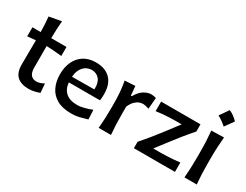

<svg xmlns="http://www.w3.org/2000/svg" viewBox="-78 -1354 2456 1914"><g transform="rotate(30 1149.5 -397.0)"><path d="M296.9 13.2Q209 13.2 162.8 -29.1Q116.7 -71.3 116.7 -164.1Q116.7 -236.3 117.7 -307.1Q118.7 -377.9 119.1 -442.9L23.9 -434.1V-538.1H119.1Q117.7 -627 109.4 -711.9L249.5 -737.3Q245.1 -683.6 242.9 -638.4Q240.7 -593.3 240.2 -538.1H416V-434.1Q372.1 -439.5 327.6 -442.4Q283.2 -445.3 240.2 -446.8V-198.7Q240.2 -88.9 329.1 -88.9Q345.2 -88.9 368.9 -96.4Q392.6 -104 412.1 -116.2L420.4 -12.2Q401.9 -4.4 366.5 4.4Q331.1 13.2 296.9 13.2Z M784.7 13.2Q684.6 13.2 620.6 -23.4Q556.6 -60.1 526.1 -124.3Q495.6 -188.5 495.6 -271.5Q495.6 -353.5 525.1 -416.7Q554.7 -480 611.6 -516.1Q668.5 -552.2 750 -552.2Q856 -552.2 916 -492.9Q976.1 -433.6 976.1 -317.4Q976.1 -295.9 974.9 -278.6Q973.6 -261.2 971.2 -244.1H612.8Q618.7 -171.9 663.8 -130.9Q709 -89.8 798.8 -89.8Q829.6 -89.8 874.8 -101.3Q919.9 -112.8 961.4 -129.9L966.8 -21.5Q934.1 -12.2 887.7 0.5Q841.3 13.2 784.7 13.2ZM868.2 -310.5Q871.6 -384.8 840.8 -424.6Q810.1 -464.4 751.5 -466.8Q690.4 -464.4 653.6 -421.9Q616.7 -379.4 612.3 -308.1Z M1097.2 0Q1102.5 -58.6 1105 -113.5Q1107.4 -168.5 1107.4 -235.4V-289.1Q1107.4 -349.6 1102.5 -412.4Q1097.7 -475.1 1085.4 -538.1L1205.1 -544.9L1214.4 -438.5H1225.1Q1263.7 -504.4 1306.6 -528.3Q1349.6 -552.2 1384.3 -552.2Q1397.9 -552.2 1413.3 -549.8Q1428.7 -547.4 1442.4 -542L1431.6 -413.6Q1414.1 -419.4 1395 -423.8Q1376 -428.2 1361.8 -428.2Q1344.2 -428.2 1321.3 -420.7Q1298.3 -413.1 1274.2 -390.1Q1250 -367.2 1229 -321.3V-229.5Q1229 -167 1231.2 -112.8Q1233.4 -58.6 1238.8 0Z M1502.4 0V-73.7Q1547.9 -126 1589.6 -176.5Q1631.3 -227.1 1666 -272.9L1796.4 -443.8H1730Q1702.6 -443.8 1664.3 -442.4Q1626 -440.9 1584.5 -437.5Q1543 -434.1 1505.4 -428.2V-538.1H1958.5V-455.1Q1937.5 -431.6 1910.9 -400.1Q1884.3 -368.7 1856.7 -334.5Q1829.1 -300.3 1805.2 -269L1670.9 -94.2H1758.8Q1786.6 -94.2 1824.2 -95.9Q1861.8 -97.7 1901.4 -100.6Q1940.9 -103.5 1975.1 -107.9V0Z M2140.7 -806.6Q2166.5 -796.4 2191.7 -778.1Q2216.9 -759.9 2241.6 -734.6Q2224.5 -709.9 2206.5 -684.9Q2188.5 -660 2169.7 -634.2Q2124.6 -675.5 2069.8 -705.1Q2088 -730.9 2105.5 -755.8Q2122.9 -780.8 2140.7 -806.6ZM2084.5 0Q2089.4 -58.6 2091.8 -113.5Q2094.2 -168.5 2094.2 -235.4V-289.1Q2094.2 -364.7 2091.3 -422.1Q2088.4 -479.5 2083 -538.1L2227.1 -542Q2221.7 -482.4 2218.8 -424.3Q2215.8 -366.2 2215.8 -289.1V-235.4Q2215.8 -168.5 2218.3 -113.5Q2220.7 -58.6 2226.1 0Z"/></g></svg>

Font: Pinar-DS1-FD SemiBold
Style: Regular
Weight: 600
Designer: Amin Abedi
Version: Version 3.000